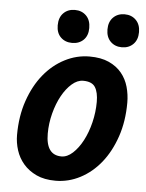

<svg xmlns="http://www.w3.org/2000/svg" viewBox="-52 -744 607 800"><g transform="rotate(5 251.5 -344.0)"><path d="M34 -162Q34 -241 56.5 -306Q79 -371 116.5 -417Q154 -463 203.5 -488.5Q253 -514 307 -514Q355 -514 388 -499Q421 -484 441.5 -459Q462 -434 471 -402Q480 -370 480 -336Q480 -258 458 -193.5Q436 -129 399 -83Q362 -37 313 -11.5Q264 14 210 14Q163 14 130 -1.5Q97 -17 75.5 -42Q54 -67 44 -98.5Q34 -130 34 -162ZM161 -179Q161 -89 226 -89Q250 -89 273 -110Q296 -131 314 -165Q332 -199 342.5 -242Q353 -285 353 -328Q353 -368 339.5 -389.5Q326 -411 289 -411Q265 -411 242 -391Q219 -371 201 -338.5Q183 -306 172 -264Q161 -222 161 -179ZM163 -632Q163 -665 181.5 -683.5Q200 -702 229 -702Q258 -702 276.5 -683.5Q295 -665 295 -632Q295 -600 276.5 -582Q258 -564 229 -564Q200 -564 181.5 -582Q163 -600 163 -632ZM371 -633Q371 -665 389.5 -683.5Q408 -702 437 -702Q466 -702 484.5 -683.5Q503 -665 503 -633Q503 -601 484.5 -582.5Q466 -564 437 -564Q408 -564 389.5 -582.5Q371 -601 371 -633Z"/></g></svg>

Font: PT Sans
Style: Bold Italic
Weight: 700
Italic angle: -12°
Designer: A.Korolkova, O.Umpeleva, V.Yefimov
Foundry: ParaType Ltd
Version: Version 2.003W OFL